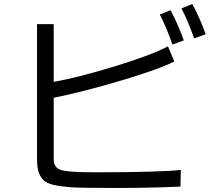

<svg xmlns="http://www.w3.org/2000/svg" viewBox="-20 -891 1040 944"><path d="M162.1 -111.3V-772.5H244.1V-488.3Q372.1 -511.7 549.3 -566.4Q726.6 -621.1 805.7 -663.1L836.9 -588.9Q765.6 -551.8 581.1 -496.6Q396.5 -441.4 244.1 -410.2V-107.4Q244.1 -66.4 279.8 -55.2Q315.4 -43.9 444.3 -43.9Q766.6 -43.9 869.1 -55.7L867.2 26.4Q714.8 33.2 547.4 33.2Q379.9 33.2 331.1 29.8Q282.2 26.4 245.6 18.6Q209 10.7 192.4 -6.8Q175.8 -24.4 168.9 -47.9Q162.1 -71.3 162.1 -111.3ZM765.6 -819.3 818.4 -840.8Q855.5 -771.5 883.8 -692.4L828.1 -671.9Q793 -769.5 765.6 -819.3ZM872.1 -849.6 925.8 -871.1Q962.9 -801.8 991.2 -722.7L934.6 -702.1Q899.4 -799.8 872.1 -849.6Z"/></svg>

Font: GenEi M Gothic v2 Regular
Style: Regular
Weight: 400
Version: Version 2.0